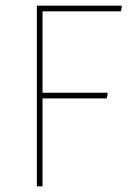

<svg xmlns="http://www.w3.org/2000/svg" viewBox="-20 -657 451 677"><path d="M357 -330 360 -326 356 -310H130V0H110V-637H407L410 -633L406 -617H130V-330Z"/></svg>

Font: Alegreya Sans SC Thin
Style: Regular
Weight: 100
Designer: Juan Pablo del Peral
Foundry: Huerta Tipografica
Version: Version 2.007